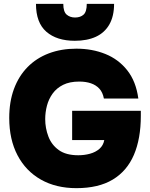

<svg xmlns="http://www.w3.org/2000/svg" viewBox="-20 -970 780 998"><path d="M377 8Q271 8 192.5 -36.5Q114 -81 71 -163Q28 -245 28 -357Q28 -441 52.5 -507.5Q77 -574 123 -621Q169 -668 233.5 -692.5Q298 -717 377 -717Q459 -717 527.5 -689.5Q596 -662 641.5 -604.5Q687 -547 699 -458H520Q514 -490 496.5 -509Q479 -528 452.5 -537Q426 -546 392 -546Q342 -546 308 -529Q274 -512 253.5 -483.5Q233 -455 224 -420.5Q215 -386 215 -351Q215 -304 231.5 -260.5Q248 -217 285.5 -190Q323 -163 387 -163Q419 -163 448 -171Q477 -179 497 -196.5Q517 -214 522 -242H355V-394H712V-368Q712 -249 676 -165Q640 -81 566 -36.5Q492 8 377 8ZM369 -758Q275 -758 221 -805Q167 -852 167 -950H309Q309 -909 326.5 -894Q344 -879 370 -879Q398 -879 414.5 -894Q431 -909 431 -950H573Q573 -886 548.5 -843Q524 -800 478.5 -779Q433 -758 369 -758Z"/></svg>

Font: Onest Black
Style: Regular
Weight: 900
Designer: Dmitri Voloshin, Andrey Kudryavtsev
Foundry: Dmitri Voloshin, Andrey Kudryavtsev
Version: Version 1.000;gftools[0.9.33]